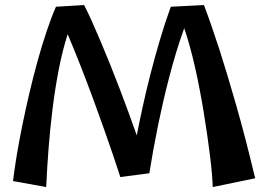

<svg xmlns="http://www.w3.org/2000/svg" viewBox="-20 -735 1064 769"><path d="M32.2 -9.8Q37.6 -55.7 47.1 -113.3Q56.6 -170.9 69.6 -234.1Q82.5 -297.4 97.9 -363Q113.3 -428.7 130.6 -491Q147.9 -553.2 166.5 -608.9Q185.1 -664.6 204.1 -708L316.9 -714.8Q331.5 -686.5 348.4 -648.9Q365.2 -611.3 383.5 -568.1Q401.9 -524.9 420.9 -477.5Q439.9 -430.2 458.5 -381.6Q477.1 -333 494.6 -285.2Q512.2 -237.3 527.8 -192.9Q537.6 -243.7 551.3 -306.4Q564.9 -369.1 582.3 -436.8Q599.6 -504.4 620.1 -574Q640.6 -643.6 664.1 -708L796.9 -714.8Q826.2 -637.2 859.9 -533.2Q888.7 -443.8 925.5 -315.4Q962.4 -187 1002 -21L832 14.2Q831.5 -6.3 828.9 -37.8Q826.2 -69.3 821.5 -107.9Q816.9 -146.5 810.5 -190.7Q804.2 -234.9 796.6 -281.2Q789.1 -327.6 780 -374.8Q771 -421.9 761 -466.1Q751 -510.3 740 -550Q729 -589.8 717.8 -622.1Q700.7 -574.7 685.5 -524.7Q670.4 -474.6 657.5 -424.8Q644.5 -375 633.5 -327.1Q622.6 -279.3 613.8 -236.8Q593.3 -136.7 578.1 -41L461.9 -25.9Q461.9 -25.4 453.9 -50.5Q445.8 -75.7 431.2 -118.4Q416.5 -161.1 396.5 -218.3Q376.5 -275.4 353 -338.9Q329.6 -402.3 303.5 -469.2Q277.3 -536.1 251 -598.1Q230.5 -533.7 215.8 -459Q201.2 -384.3 191.2 -304.7Q181.2 -225.1 174.8 -143.8Q168.5 -62.5 165 14.2Z"/></svg>

Font: Original Surfer
Style: Regular
Weight: 400
Designer: Astigmatic (AOETI)
Foundry: Astigmatic (AOETI)
Version: Version 1.001